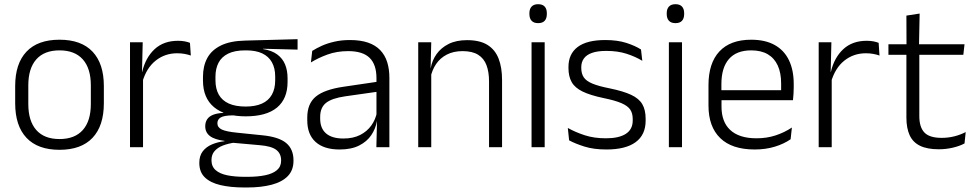

<svg xmlns="http://www.w3.org/2000/svg" viewBox="-20 -684 4534 892"><path d="M256.5 12Q155.5 12 103 -43.8Q50.5 -99.5 50.5 -204.5V-284Q50.5 -388.5 103 -444Q155.5 -499.5 256.5 -499.5Q357.5 -499.5 410 -444Q462.5 -388.5 462.5 -284V-204.5Q462.5 -99.5 410 -43.8Q357.5 12 256.5 12ZM256.5 -38Q327.5 -38 364.8 -80Q402 -122 402 -201V-287.5Q402 -366 364.8 -408Q327.5 -450 256.5 -450Q185.5 -450 148.5 -408Q111.5 -366 111.5 -287.5V-201Q111.5 -122 148.5 -80Q185.5 -38 256.5 -38Z M641 -301.5 625.5 -348 640.5 -350Q656.5 -417 698.5 -455.8Q740.5 -494.5 807 -494.5Q824.5 -494.5 838.5 -491.8Q852.5 -489 862.5 -485L866.5 -426Q854 -430.5 838 -433.5Q822 -436.5 803 -436.5Q746 -436.5 703 -402.2Q660 -368 641 -301.5ZM584 0V-487.5H643L639.5 -341L644.5 -336V0Z M1121.5 -143.5Q1025.5 -143.5 974.2 -186.2Q923 -229 923 -310V-327Q923 -377 942.8 -414Q962.5 -451 1006 -472.5Q1049.5 -494 1120 -495.5L1362.5 -502V-453.5L1202.5 -457.5V-456Q1243 -449.5 1268 -431Q1293 -412.5 1304.5 -384.5Q1316 -356.5 1316 -320.5V-303.5Q1316 -225 1266.8 -184.2Q1217.5 -143.5 1121.5 -143.5ZM1118.5 137.5H1129Q1177 137.5 1212 130.2Q1247 123 1266.5 106.5Q1286 90 1286 62.5V61Q1286 29.5 1263.5 12.2Q1241 -5 1187 -9.5L1052 -21.5L1073 -22Q1040.5 -17.5 1015.8 -8Q991 1.5 976.8 18Q962.5 34.5 962.5 59.5V60.5Q962.5 89.5 982 106.5Q1001.5 123.5 1036.5 130.5Q1071.5 137.5 1118.5 137.5ZM1115 187Q1051.5 187 1004.5 176Q957.5 165 931.8 140.2Q906 115.5 906 73.5V71.5Q906 40 921.8 19.2Q937.5 -1.5 964.5 -13Q991.5 -24.5 1023.5 -28L1023 -29.5Q976.5 -35.5 955 -52.2Q933.5 -69 933.5 -97V-97.5Q933.5 -116 942.2 -129.5Q951 -143 969.5 -150.5Q988 -158 1017.5 -159.5V-168.5L1098 -147L1060 -148Q1020.5 -147.5 1005.2 -138.2Q990 -129 990 -111.5V-111Q990 -92 1010.5 -82.2Q1031 -72.5 1081.5 -67.5L1199 -55.5Q1275 -48 1309.2 -19.8Q1343.5 8.5 1343.5 61V63Q1343.5 107 1317 134.2Q1290.5 161.5 1242 174.2Q1193.5 187 1128 187ZM1121 -189Q1166.5 -189 1197 -202.8Q1227.5 -216.5 1243 -244Q1258.5 -271.5 1258.5 -311V-328.5Q1258.5 -367.5 1243.2 -394.8Q1228 -422 1198.2 -436Q1168.5 -450 1123.5 -450H1120Q1070.5 -450 1039.8 -434.8Q1009 -419.5 995 -392Q981 -364.5 981 -328V-311.5Q981 -271.5 996.5 -244.2Q1012 -217 1043 -203Q1074 -189 1121 -189Z M1728.5 0 1731.5 -121.5 1729 -131V-288.5V-321Q1729 -384 1697.2 -415.2Q1665.5 -446.5 1597.5 -446.5Q1544.5 -446.5 1501 -430.5Q1457.5 -414.5 1424.5 -394L1430.5 -447.5Q1448.5 -459 1474 -470.8Q1499.5 -482.5 1532.8 -490.2Q1566 -498 1606 -498Q1655 -498 1689.8 -486Q1724.5 -474 1746.5 -451Q1768.5 -428 1778.8 -395.5Q1789 -363 1789 -322.5V0ZM1557.5 10.5Q1485 10.5 1446.2 -24.5Q1407.5 -59.5 1407.5 -125V-138Q1407.5 -202.5 1447.2 -235.2Q1487 -268 1576 -281L1739 -305L1742 -259L1583.5 -236.5Q1521.5 -227.5 1494.5 -205.8Q1467.5 -184 1467.5 -141.5V-132.5Q1467.5 -87.5 1495 -64Q1522.5 -40.5 1575.5 -40.5Q1621 -40.5 1653.2 -57Q1685.5 -73.5 1705.2 -101.2Q1725 -129 1731.5 -163.5L1743.5 -120.5H1731Q1725 -86 1704.8 -56Q1684.5 -26 1648.2 -7.8Q1612 10.5 1557.5 10.5Z M2252 0V-306Q2252 -349.5 2240.2 -381Q2228.5 -412.5 2201.5 -429.5Q2174.5 -446.5 2129 -446.5Q2087 -446.5 2056 -430.5Q2025 -414.5 2006 -386.5Q1987 -358.5 1980 -322.5L1967.5 -367.5H1981Q1987.5 -403.5 2008.2 -432.8Q2029 -462 2064.2 -479.8Q2099.5 -497.5 2150 -497.5Q2209 -497.5 2244.5 -475.5Q2280 -453.5 2296.2 -412.2Q2312.5 -371 2312.5 -312V0ZM1923 0V-487.5H1983.5L1980.5 -367L1983.5 -364V0Z M2449.5 0V-487.5H2510.5V0ZM2480 -576.5Q2460 -576.5 2449.8 -587.5Q2439.5 -598.5 2439.5 -619V-622.5Q2439.5 -642.5 2449.8 -653.5Q2460 -664.5 2480 -664.5Q2500.5 -664.5 2510.5 -653.5Q2520.5 -642.5 2520.5 -622.5V-619Q2520.5 -598.5 2510.5 -587.5Q2500.5 -576.5 2480 -576.5Z M2797.5 10.5Q2738.5 10.5 2695.5 -3Q2652.5 -16.5 2624 -32L2618 -89.5Q2654 -69.5 2697 -55.5Q2740 -41.5 2795 -41.5Q2855.5 -41.5 2887.5 -62.2Q2919.5 -83 2919.5 -124V-131Q2919.5 -157.5 2908 -174.8Q2896.5 -192 2867 -204.8Q2837.5 -217.5 2783.5 -228.5Q2722 -241.5 2686.5 -258.8Q2651 -276 2636 -302.5Q2621 -329 2621 -368V-373Q2621 -433.5 2663.8 -465.8Q2706.5 -498 2792 -498Q2849 -498 2890.5 -484.5Q2932 -471 2958 -454L2964 -401.5Q2932 -421 2891 -434.2Q2850 -447.5 2797 -447.5Q2756.5 -447.5 2730.8 -438.5Q2705 -429.5 2692.8 -412.5Q2680.5 -395.5 2680.5 -372.5V-368Q2680.5 -342 2692 -324.8Q2703.5 -307.5 2732.5 -295.5Q2761.5 -283.5 2812.5 -273.5Q2875.5 -260.5 2912 -243.5Q2948.5 -226.5 2964 -200Q2979.5 -173.5 2979.5 -132.5V-123.5Q2979.5 -57.5 2933 -23.5Q2886.5 10.5 2797.5 10.5Z M3087.5 0V-487.5H3148.5V0ZM3118 -576.5Q3098 -576.5 3087.8 -587.5Q3077.5 -598.5 3077.5 -619V-622.5Q3077.5 -642.5 3087.8 -653.5Q3098 -664.5 3118 -664.5Q3138.5 -664.5 3148.5 -653.5Q3158.5 -642.5 3158.5 -622.5V-619Q3158.5 -598.5 3148.5 -587.5Q3138.5 -576.5 3118 -576.5Z M3486 10.5Q3380.5 10.5 3326 -42.5Q3271.5 -95.5 3271.5 -193.5V-288.5Q3271.5 -390.5 3322.2 -445Q3373 -499.5 3470 -499.5Q3535 -499.5 3579 -475Q3623 -450.5 3645.2 -404.5Q3667.5 -358.5 3667.5 -294V-276.5Q3667.5 -262 3666.5 -247.5Q3665.5 -233 3664 -218.5H3608Q3609 -240.5 3609 -260.2Q3609 -280 3609 -296.5Q3609 -345.5 3593.2 -379.8Q3577.5 -414 3546.8 -432Q3516 -450 3470 -450Q3401.5 -450 3366.5 -409.8Q3331.5 -369.5 3331.5 -293.5V-246L3332 -238V-187.5Q3332 -154 3341.8 -127Q3351.5 -100 3371.8 -80.8Q3392 -61.5 3422.8 -51.5Q3453.5 -41.5 3494.5 -41.5Q3542 -41.5 3582.8 -54.8Q3623.5 -68 3659 -91.5L3653 -37Q3622 -15.5 3579.5 -2.5Q3537 10.5 3486 10.5ZM3303 -218.5V-265H3650.5V-218.5Z M3840.5 -301.5 3825 -348 3840 -350Q3856 -417 3898 -455.8Q3940 -494.5 4006.5 -494.5Q4024 -494.5 4038 -491.8Q4052 -489 4062 -485L4066 -426Q4053.5 -430.5 4037.5 -433.5Q4021.5 -436.5 4002.5 -436.5Q3945.5 -436.5 3902.5 -402.2Q3859.5 -368 3840.5 -301.5ZM3783.5 0V-487.5H3842.5L3839 -341L3844 -336V0Z M4341.5 9.5Q4288 9.5 4254.8 -6.5Q4221.5 -22.5 4206.2 -55.5Q4191 -88.5 4191 -137.5V-455.5H4251V-144.5Q4251 -93 4274.8 -68.2Q4298.5 -43.5 4355 -43.5Q4385 -43.5 4413.2 -50.5Q4441.5 -57.5 4466.5 -70.5L4461 -17.5Q4437.5 -5 4406 2.2Q4374.5 9.5 4341.5 9.5ZM4107.5 -429.5V-478.5H4461L4455.5 -429.5ZM4191.5 -471.5 4191 -611.5 4252.5 -621 4249.5 -471.5Z"/></svg>

Font: Anek Bangla Light
Style: Regular
Weight: 300
Designer: Sulekha Rajkumar (Bangla), Yesha Goshar (Latin)
Foundry: Ek Type
Version: Version 1.003